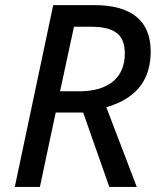

<svg xmlns="http://www.w3.org/2000/svg" viewBox="-20 -734 621 754"><path d="M38.1 0 189 -713.9H350.1Q459 -713.9 515.4 -668.5Q571.8 -623 571.8 -530.8Q571.8 -477.1 553.2 -434.1Q534.7 -391.1 495.8 -360.6Q457 -330.1 397.5 -313L517.1 0H409.2L306.6 -292H198.7L136.7 0ZM215.8 -375.5H290.5Q335.4 -375.5 369.1 -385.7Q402.8 -396 425.3 -415.3Q447.8 -434.6 459 -462.2Q470.2 -489.7 470.2 -524.4Q470.2 -581.1 437.7 -605Q405.3 -628.9 339.8 -628.9H270.5Z"/></svg>

Font: Open Sans Medium
Style: Italic
Weight: 500
Italic angle: -12°
Designer: Monotype Design Team
Foundry: Monotype Imaging Inc.
Version: Version 3.000